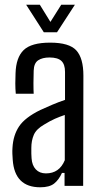

<svg xmlns="http://www.w3.org/2000/svg" viewBox="-20 -789 428 815"><path d="M151 6Q42 6 34 -111Q33 -124 32.5 -136.5Q32 -149 33 -162Q36 -215 61 -252.5Q86 -290 151 -322Q175 -333 202 -344.5Q229 -356 256 -365V-484Q256 -516 240.5 -530.5Q225 -545 190 -545Q160 -545 142 -533Q124 -521 123 -489Q122 -467 122 -436.5Q122 -406 123 -391H47Q45 -412 45 -435Q45 -458 46 -478Q48 -545 80.5 -576.5Q113 -608 193 -608Q274 -608 304 -575Q334 -542 334 -468L333 0H254V-55H243Q230 -26 210 -10Q190 6 151 6ZM175 -53Q232 -53 255 -109V-301Q234 -294 213.5 -285Q193 -276 167 -260Q134 -241 123.5 -216.5Q113 -192 113 -161Q113 -147 113 -137Q113 -127 114 -117Q116 -87 132 -70Q148 -53 175 -53ZM91 -769H149L194 -696L240 -769H298L222 -652H166Z"/></svg>

Font: Big Shoulders Text
Style: Regular
Weight: 400
Designer: Patric King
Foundry: XO Type Co
Version: Version 1.000; ttfautohint (v1.8.2)